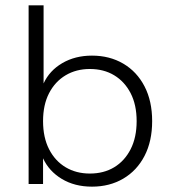

<svg xmlns="http://www.w3.org/2000/svg" viewBox="-20 -688 648 718"><path d="M324 10Q259 10 211 -19Q163 -48 141 -96V0H87V-668H143V-376Q165 -424 213 -452Q261 -480 324 -480Q390 -480 441 -450Q492 -420 520.5 -365Q549 -310 549 -235Q549 -160 520.5 -105Q492 -50 441 -20Q390 10 324 10ZM316 -39Q368 -39 407 -62.5Q446 -86 468.5 -130Q491 -174 491 -235Q491 -296 468.5 -339.5Q446 -383 407 -406.5Q368 -430 316 -430Q265 -430 225.5 -406.5Q186 -383 163.5 -339.5Q141 -296 141 -235Q141 -174 163.5 -130Q186 -86 225.5 -62.5Q265 -39 316 -39Z"/></svg>

Font: Gantari Light
Style: Regular
Weight: 300
Designer: Anugrah Pasau
Foundry: Lafontype
Version: Version 1.000; ttfautohint (v1.8.3)